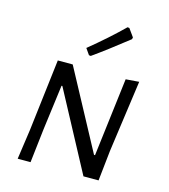

<svg xmlns="http://www.w3.org/2000/svg" viewBox="-110 -822 797 908"><g transform="rotate(15 288.5 -367.5)"><path d="M473 -148 457 0H383L176 -387H172L143 -165L124 0H61L82 -147L124 -498H197L405 -111H410L457 -495L522 -500ZM411 -734 439 -695 437 -686Q337 -607 269 -559L260 -560L239 -590Q331 -665 402 -735Z"/></g></svg>

Font: Alegreya Sans SC
Style: Italic
Weight: 400
Italic angle: -7°
Designer: Juan Pablo del Peral
Foundry: Huerta Tipografica
Version: Version 2.008; ttfautohint (v1.6)